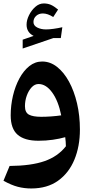

<svg xmlns="http://www.w3.org/2000/svg" viewBox="-20 -801 529 1104"><path d="M159.7 282.7Q119.6 282.7 82.8 273.2Q45.9 263.7 0 238.3L35.2 153.3Q159.2 152.3 236.1 125.5Q313 98.6 358.9 40Q358.4 26.4 357.7 14.2Q356.9 2 355 -12.2Q322.3 -2.9 283 2.7Q243.7 8.3 200.7 8.3Q121.1 8.3 81.3 -26.4Q41.5 -61 41.5 -137.7Q41.5 -194.8 54.4 -250Q67.4 -305.2 91.3 -349.6Q115.2 -394 148.4 -420.7Q181.6 -447.3 222.7 -447.3Q268.6 -447.3 307.9 -416.5Q347.2 -385.7 376.7 -331.8Q406.2 -277.8 422.9 -207Q439.5 -136.2 439.5 -56.2Q439.5 40.5 407.7 117.2Q376 193.8 313.7 238.3Q251.5 282.7 159.7 282.7ZM332 -137.7Q315.4 -220.7 280 -269.3Q244.6 -317.9 201.7 -317.9Q179.7 -317.9 162.1 -299.1Q144.5 -280.3 134 -251.2Q123.5 -222.2 123.5 -190.4Q123.5 -154.3 146.5 -141.8Q169.4 -129.4 217.3 -129.4Q244.6 -129.4 274.9 -131.6Q305.2 -133.8 332 -137.7ZM172.4 -674.3Q172.4 -653.8 194.1 -642.8Q215.8 -631.8 244.6 -631.8Q263.2 -631.8 288.1 -635.3Q313 -638.7 338.4 -644.5L329.6 -582H286.6L110.4 -522V-572.8L173.3 -594.7Q132.8 -614.7 132.8 -659.2Q132.8 -684.6 146.5 -712.9Q160.2 -741.2 182.6 -761.2Q205.1 -781.2 231.4 -781.2Q253.4 -781.2 271.5 -773.7Q289.6 -766.1 314 -746.1L286.1 -703.1Q253.9 -723.6 226.6 -723.6Q203.1 -723.6 187.7 -709.5Q172.4 -695.3 172.4 -674.3Z"/></svg>

Font: Pinar DS4-SemiBold
Style: Regular
Weight: 600
Designer: Amin Abedi
Version: Version 2.000